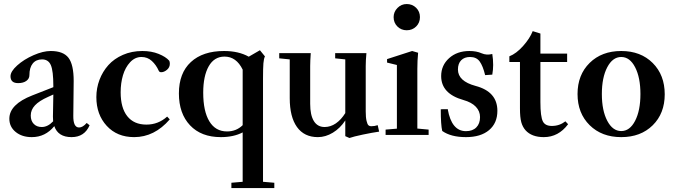

<svg xmlns="http://www.w3.org/2000/svg" viewBox="-20 -683 3412 972"><path d="M141.1 11.2Q91.3 11.2 59.3 -14.9Q27.3 -41 27.3 -82Q27.3 -154.8 144 -200.2L250 -241.7V-248.5Q250 -323.7 237.5 -353Q225.1 -382.3 192.9 -382.3Q162.6 -382.3 145.8 -361.6Q128.9 -340.8 128.9 -302.7Q128.9 -284.7 113.3 -273.4Q97.7 -262.2 71.8 -262.2Q33.2 -262.2 33.2 -296.9Q33.2 -321.3 67.1 -351.8Q101.1 -382.3 149.7 -403.6Q198.2 -424.8 236.8 -424.8Q300.3 -424.8 326.7 -390.4Q353 -356 353 -273.4Q353 -215.3 351.1 -98.1Q350.1 -37.6 380.4 -37.6Q398.9 -37.6 418.9 -60.5L433.6 -48.8Q407.7 11.2 342.3 11.2Q273.9 11.2 254.9 -44.4Q209.5 11.2 141.1 11.2ZM135.7 -98.1Q135.7 -71.3 150.9 -55.7Q166 -40 191.4 -40Q221.7 -40 249 -68.8Q248 -76.2 248 -92.8Q249 -130.4 250 -204.6L223.1 -192.4Q178.2 -172.4 157 -149.7Q135.7 -127 135.7 -98.1Z M659.2 11.2Q572.8 11.2 520.3 -45.9Q467.8 -103 467.8 -191.4Q467.8 -236.8 483.6 -278.8Q499.5 -320.8 528.6 -353.3Q557.6 -385.7 602.3 -405.3Q647 -424.8 700.7 -424.8Q746.6 -424.8 783 -410.2Q819.3 -395.5 836.4 -376Q839.8 -371.1 839.8 -360.4Q839.8 -341.8 825.2 -329.6Q810.5 -317.4 795.9 -317.4Q787.1 -317.4 783.7 -324.7Q770.5 -354.5 748.5 -374.5Q726.6 -394.5 696.3 -394.5Q663.6 -394.5 638.9 -368.2Q614.3 -341.8 602.5 -302Q590.8 -262.2 590.8 -215.8Q590.8 -136.7 624.5 -94.5Q658.2 -52.2 721.2 -52.2Q781.2 -52.2 826.2 -92.8L839.4 -78.6Q761.7 11.2 659.2 11.2Z M1151.4 269V242.2L1208.5 237.3V-12.7Q1162.6 11.2 1098.1 11.2Q998.5 11.2 942.1 -48.6Q885.7 -108.4 885.7 -210Q885.7 -313 946.3 -368.9Q1006.8 -424.8 1114.3 -424.8Q1188 -424.8 1239.3 -396L1295.9 -428.7L1321.3 -397.5Q1315.4 -386.2 1313.5 -362.5Q1311.5 -338.9 1311.5 -284.2V237.3L1368.7 242.2V269ZM1129.4 -17.6Q1176.3 -17.6 1208.5 -49.3V-330.6Q1176.3 -396.5 1116.7 -396.5Q1064.5 -396.5 1036.6 -347.4Q1008.8 -298.3 1008.8 -213.9Q1008.8 -120.1 1039.8 -68.8Q1070.8 -17.6 1129.4 -17.6Z M1589.4 11.2Q1520 11.2 1483.4 -40Q1446.8 -91.3 1446.8 -186V-382.3L1393.6 -387.7V-414.1H1553.2Q1550.3 -373 1550.3 -349.1V-157.2Q1550.3 -100.6 1568.8 -70.3Q1587.4 -40 1623.5 -40Q1653.3 -40 1680.2 -58.3Q1707 -76.7 1728 -110.4V-382.3L1676.8 -387.7V-414.1H1835Q1831.5 -376 1831.5 -349.1V-118.7Q1831.5 -88.4 1835.7 -71Q1839.8 -53.7 1845.2 -48.8Q1850.6 -43.9 1858.9 -43.9Q1876 -43.9 1892.1 -49.3L1899.4 -16.6Q1864.7 -11.7 1817.1 -1.7Q1769.5 8.3 1749 15.6L1728 6.3V-73.2Q1702.1 -33.7 1665 -11.2Q1627.9 11.2 1589.4 11.2Z M2039.1 -529.8Q2011.2 -529.8 1991.9 -548.8Q1972.7 -567.9 1972.7 -596.2Q1972.7 -623 1992.2 -642.8Q2011.7 -662.6 2039.1 -662.6Q2067.4 -662.6 2086.7 -643.6Q2106 -624.5 2106 -596.2Q2106 -567.9 2086.7 -548.8Q2067.4 -529.8 2039.1 -529.8ZM1932.1 0V-26.9L1989.3 -31.7V-354L1939.5 -366.2V-383.8L2066.4 -424.8L2096.7 -416Q2092.8 -377 2092.8 -334.5V-32.2L2149.9 -26.9V0Z M2338.9 11.2Q2262.7 11.2 2218.8 -20Q2211.4 -50.8 2211.4 -129.9L2246.6 -130.4Q2266.1 -19 2338.9 -19Q2372.6 -19 2391.4 -38.1Q2410.2 -57.1 2410.2 -90.3Q2410.2 -120.1 2388.9 -142.6Q2367.7 -165 2325.7 -176.8Q2213.4 -208.5 2213.4 -297.9Q2213.4 -352.5 2253.7 -388.7Q2293.9 -424.8 2356.4 -424.8Q2392.6 -424.8 2418.5 -413.1Q2443.4 -402.3 2472.2 -409.7Q2476.6 -382.8 2476.6 -354Q2476.6 -330.6 2472.2 -305.2L2436 -302.7Q2424.8 -349.1 2408.4 -371.8Q2392.1 -394.5 2359.4 -394.5Q2331.1 -394.5 2314.7 -377.9Q2298.3 -361.3 2298.3 -331.1Q2298.3 -272 2387.7 -248Q2498 -218.8 2498 -122.1Q2498 -59.6 2455.8 -24.2Q2413.6 11.2 2338.9 11.2Z M2732.9 11.2Q2671.9 11.2 2640.6 -23.4Q2625.5 -40.5 2618.9 -64.7Q2612.3 -88.9 2612.3 -134.3V-369.1H2558.6V-397.9Q2593.8 -411.6 2628.2 -450.2Q2662.6 -488.8 2676.8 -525.4L2715.8 -513.2V-411.6H2851.1V-369.1H2715.8V-166.5Q2715.8 -92.3 2728.5 -67.9Q2740.2 -45.4 2773.9 -45.4Q2812.5 -45.4 2842.3 -68.8L2856 -54.2Q2807.1 11.2 2732.9 11.2Z M3345.2 -205.6Q3345.2 -108.9 3284.4 -48.8Q3223.6 11.2 3125 11.2Q3026.4 11.2 2965.1 -49.3Q2903.8 -109.9 2903.8 -207Q2903.8 -304.2 2965.1 -364.5Q3026.4 -424.8 3125 -424.8Q3223.6 -424.8 3284.4 -364Q3345.2 -303.2 3345.2 -205.6ZM3054.2 -71.5Q3081.5 -19.5 3125 -19.5Q3168.5 -19.5 3195.3 -71.5Q3222.2 -123.5 3222.2 -207Q3222.2 -290.5 3195.3 -342.5Q3168.5 -394.5 3125 -394.5Q3081.5 -394.5 3054.2 -342.5Q3026.9 -290.5 3026.9 -207Q3026.9 -123.5 3054.2 -71.5Z"/></svg>

Font: Elstob 18pt SemiBold
Style: Regular
Weight: 600
Designer: Peter S. Baker
Version: Version 1.015